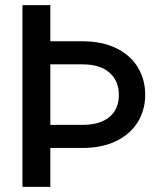

<svg xmlns="http://www.w3.org/2000/svg" viewBox="-20 -727 655 747"><path d="M175.8 -707V-566.4H300.8Q377.4 -566.4 432.6 -539.3Q487.8 -512.2 516.4 -464.8Q544.9 -417.5 544.9 -358.4Q544.9 -299.8 516.4 -252.7Q487.8 -205.6 432.6 -178.5Q377.4 -151.4 300.8 -151.4H175.8V0H67.4V-707ZM300.8 -241.2Q369.6 -241.2 406 -272Q442.4 -302.7 442.4 -357.4Q442.4 -412.1 406 -444.3Q369.6 -476.6 300.8 -476.6H175.8V-241.2Z"/></svg>

Font: Pretendard Std Medium
Style: Regular
Weight: 500
Designer: Base glyphs from Inter by Rasmus Andersson; Hangeul glyphs from Noto Sans CJK(Source Han Sans) by Jang Soo-young and Kan
Foundry: Kil Hyung-jin
Version: Version 1.309